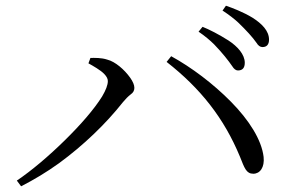

<svg xmlns="http://www.w3.org/2000/svg" viewBox="-20 -739 1040 673"><path d="M814 -492C807 -492 800 -497 794 -507C781 -526 760 -553 731 -583C716 -598 698 -613 676 -628L690 -645C713 -636 748 -618 781 -597C813 -576 838 -548 838 -519C838 -501 830 -492 814 -492ZM900 -574C892 -574 885 -579 879 -589C866 -608 842 -634 815 -660C801 -673 783 -687 760 -702L772 -719C795 -711 832 -697 865 -677C898 -656 923 -631 923 -600C923 -583 915 -574 900 -574ZM358 -455C358 -471 340 -487 319 -500C308 -507 299 -512 290 -517L297 -536C312 -536 335 -537 356 -530C384 -523 416 -495 436 -467C446 -453 451 -441 451 -431C451 -422 447 -414 438 -408C429 -401 420 -392 411 -381C351 -305 273 -230 187 -167C144 -136 99 -109 54 -86L39 -106C91 -141 151 -192 207 -247C263 -302 310 -356 338 -401C351 -423 358 -441 358 -455ZM904 -189C908 -152 891 -130 868 -130C843 -130 837 -150 821 -190C765 -325 683 -429 564 -522L580 -542C651 -503 727 -446 790 -382C853 -318 897 -249 904 -189Z"/></svg>

Font: CJK Symbols
Style: Regular
Weight: 400
Designer: Ryoko NISHIZUKA 西塚涼子 (kana & ideographs); Frank Grießhammer (serif-style Latin); Paul D. Hunt (sans serif–style Latin); 
Foundry: Unicode
Version: Version 2.000;hotconv 1.1.0;makeotfexe 2.6.0